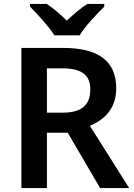

<svg xmlns="http://www.w3.org/2000/svg" viewBox="-20 -958 683 978"><path d="M257 -778H386C412 -823 474 -888 511 -924V-938H425C390 -916 356 -886 320 -853C287 -886 253 -915 218 -938H133V-924C170 -887 229 -823 257 -778ZM300 -714H89V0H219V-282H325L490 0H638L438 -317C511 -348 572 -404 572 -508C572 -645 484 -714 300 -714ZM296 -610C395 -610 440 -577 440 -502C440 -421 393 -384 299 -384H219V-610Z"/></svg>

Font: Noto Sans Khmer UI SemiBold
Style: Regular
Weight: 600
Designer: Danh Hong and the Monotype Design Team
Foundry: Monotype Imaging Inc.
Version: Version 2.002